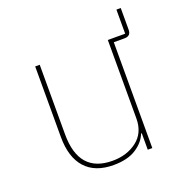

<svg xmlns="http://www.w3.org/2000/svg" viewBox="-116 -719 789 832"><g transform="rotate(-20 278.0 -302.5)"><path d="M530 -617V-517Q530 -488 501 -488H451V0H430V-76H427Q412 -38 372.5 -13Q333 12 269 12Q184 12 139.5 -37.5Q95 -87 95 -181V-506H116V-185Q116 -7 271 -7Q338 -7 384 -42.5Q430 -78 430 -144V-506H510V-617Z"/></g></svg>

Font: IBM Plex Sans Thin
Style: Regular
Weight: 100
Designer: Mike Abbink, Paul van der Laan, Pieter van Rosmalen
Foundry: Bold Monday
Version: Version 3.0